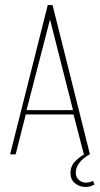

<svg xmlns="http://www.w3.org/2000/svg" viewBox="-20 -611 396 760"><path d="M20 0 169 -591H188L336 0H312L271 -158H82L42 0ZM85 -175H269L178 -534ZM318 129Q295 129 277 114.5Q259 100 259 75Q259 46 277.5 27.5Q296 9 314 0H335Q309 14 294.5 33Q280 52 280 72Q280 92 293 102Q306 112 319 112Q329 112 336.5 109.5Q344 107 348 105L354 119Q348 123 338.5 126Q329 129 318 129Z"/></svg>

Font: Alumni Sans Thin
Style: Regular
Weight: 100
Designer: Robert E. Leuschke
Foundry: Robert E. Leuschke
Version: Version 1.018